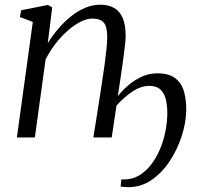

<svg xmlns="http://www.w3.org/2000/svg" viewBox="-20 -570 815 796"><path d="M178 -391Q197.5 -422.5 222 -451.2Q246.5 -480 274.8 -502.5Q303 -525 333.5 -537.8Q364 -550.5 396 -550.5Q428.5 -550.5 452.2 -537.5Q476 -524.5 488.5 -496Q501 -467.5 501 -420.5Q501 -404.5 497.2 -373.5Q493.5 -342.5 488 -303Q482.5 -263.5 476 -221.5L468.5 -171.5Q488 -196 513.2 -217.5Q538.5 -239 568.5 -252.5Q598.5 -266 632 -266Q683.5 -266 709.5 -243.5Q735.5 -221 744.2 -185.5Q753 -150 752 -110Q751 -60.5 733.2 -5.5Q715.5 49.5 683.8 97.8Q652 146 608.5 176Q565 206 512.5 206Q502.5 206 494.2 205.2Q486 204.5 480 203L483 174Q485.5 174 488 174Q490.5 174 493.5 174Q535 174 567.8 150.2Q600.5 126.5 623.8 87.2Q647 48 659.5 1.5Q672 -45 673.5 -90.5Q674.5 -126 668.5 -154Q662.5 -182 646 -198Q629.5 -214 599.5 -214Q565 -214 530.5 -191.5Q496 -169 463 -132.5Q458 -100.5 453 -65.5Q448 -30.5 443 0H367Q370.5 -21.5 374.8 -48.5Q379 -75.5 383.8 -105.2Q388.5 -135 393.2 -165Q398 -195 402 -222.5Q408 -260.5 413 -297Q418 -333.5 421.2 -364.5Q424.5 -395.5 424.5 -416Q424.5 -459.5 410.2 -476.2Q396 -493 362.5 -493Q340 -493 313.8 -479.8Q287.5 -466.5 260.8 -443Q234 -419.5 210.2 -388.8Q186.5 -358 169 -323.5L124.5 0H50L116 -479L62.5 -499.5L68 -527.5L178.5 -549.5L196.5 -539.5Z"/></svg>

Font: Merriweather 60pt Light
Style: Italic
Weight: 300
Italic angle: -7.8°
Version: Version 2.101